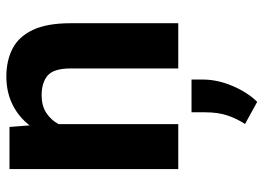

<svg xmlns="http://www.w3.org/2000/svg" viewBox="-132 -446 825 601"><g transform="rotate(-90 280.5 -145.5)"><path d="M282.2 -427.7Q250.5 -427.7 228 -413.3Q205.6 -398.9 192.4 -374.5V0H51.8V-528.3H183.6L188.5 -465.3Q215.8 -500.5 254.6 -519.3Q293.5 -538.1 341.3 -538.1Q391.1 -538.1 428.7 -518.8Q466.3 -499.5 487.3 -455.3Q508.3 -411.1 508.3 -336.9V0H366.7V-337.4Q366.7 -389.6 344.7 -408.7Q322.8 -427.7 282.2 -427.7ZM332 41.5V76.7Q332 122.6 312 169.7Q292 216.8 262.2 247.1L192.9 209Q210 182.6 219.7 153.6Q229.5 124.5 229.5 83.5V41.5Z"/></g></svg>

Font: Vazirmatn RD
Style: Bold
Weight: 700
Designer: Saber Rastikerdar
Foundry: Saber Rastikerdar
Version: Version 32.102